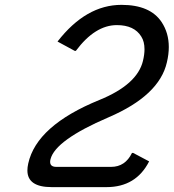

<svg xmlns="http://www.w3.org/2000/svg" viewBox="-20 -767 712 787"><path d="M191.9 0Q92.3 0 92.3 -68.4Q92.3 -81.1 95.7 -96.7Q129.9 -252.4 387.7 -357.4Q542.5 -420.4 565.9 -517.1Q572.3 -543.5 572.3 -564.9Q572.3 -596.7 559.1 -617.2Q530.3 -664.1 459 -664.1Q369.6 -664.1 291 -558.6H286.1L215.8 -596.7Q332.5 -747.1 478 -747.1Q595.7 -747.1 642.6 -676.3Q671.9 -631.8 671.9 -574.2Q671.9 -544.4 664.1 -511.7Q633.3 -375.5 424.8 -286.1Q206.5 -192.4 187 -114.3Q185.5 -108.4 185.5 -103.5Q185.5 -83 210.9 -83H435.5Q493.2 -83 521 -140.1H525.9L591.3 -105.5Q537.6 0 416.5 0Z"/></svg>

Font: Nova Script
Style: Regular
Weight: 400
Italic angle: -13°
Version: Version 2.001